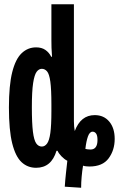

<svg xmlns="http://www.w3.org/2000/svg" viewBox="-20 -780 570 904"><path d="M285 99Q287 67 290.5 36Q294 5 297 -23Q283 -30 269.5 -44Q256 -58 251 -70H246Q222 10 150 10Q110 10 81.5 -16.5Q53 -43 37.5 -105Q22 -167 22 -274Q22 -378 37.5 -440Q53 -502 82 -529.5Q111 -557 150 -557Q176 -557 193.5 -545Q211 -533 221 -513H225Q223 -539 222.5 -555Q222 -571 222 -591V-760H328V-209Q328 -196 329 -184.5Q330 -173 332 -163Q360 -238 426 -238Q469 -238 494.5 -207.5Q520 -177 520 -126Q520 -73 491.5 -34.5Q463 4 401 4Q394 4 385 3Q376 2 371 0Q367 24 364.5 51.5Q362 79 362 104ZM177 -90Q191 -90 201.5 -104Q212 -118 217 -154Q222 -190 222 -257V-288Q222 -359 217 -395.5Q212 -432 201.5 -444Q191 -456 177 -456Q163 -456 152.5 -442Q142 -428 136 -389Q130 -350 130 -275Q130 -200 135 -160Q140 -120 150.5 -105Q161 -90 177 -90ZM406 -76Q439 -76 439 -121Q439 -142 432.5 -151Q426 -160 416 -160Q402 -160 394 -137.5Q386 -115 382 -79Q386 -78 392 -77Q398 -76 406 -76Z"/></svg>

Font: Noto Sans Mono Condensed
Style: Bold
Weight: 700
Width: 3
Designer: Monotype Design Team
Foundry: Monotype Imaging Inc.
Version: Version 2.014